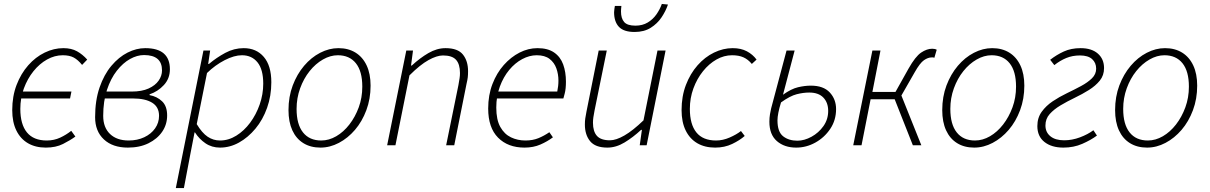

<svg xmlns="http://www.w3.org/2000/svg" viewBox="-20 -736 6131 973"><path d="M212 12Q160 12 122 -10Q84 -32 63 -74.5Q42 -117 42 -178Q42 -248 64 -305.5Q86 -363 123 -405Q160 -447 206.5 -469.5Q253 -492 301 -492Q342 -492 370.5 -476Q399 -460 422 -434L396 -407Q375 -433 353.5 -444.5Q332 -456 298 -456Q257 -456 218.5 -434.5Q180 -413 149.5 -375Q119 -337 101 -288Q83 -239 83 -184Q83 -106 116.5 -65Q150 -24 217 -24Q254 -24 285 -38.5Q316 -53 341 -73L362 -44Q336 -25 299.5 -6.5Q263 12 212 12ZM67 -237 74 -272H342L335 -237Z M628 12Q551 12 506.5 -29.5Q462 -71 462 -142Q462 -227 484.5 -292.5Q507 -358 544.5 -402.5Q582 -447 626.5 -469.5Q671 -492 716 -492Q779 -492 810 -465Q841 -438 841 -385Q841 -338 810.5 -305Q780 -272 738 -258V-254Q776 -247 801.5 -222.5Q827 -198 827 -151Q827 -105 802 -68.5Q777 -32 732.5 -10Q688 12 628 12ZM632 -24Q676 -24 711 -40.5Q746 -57 766 -85.5Q786 -114 786 -149Q786 -194 751 -215.5Q716 -237 654 -237H495L501 -272H647Q699 -272 733 -287.5Q767 -303 784 -327.5Q801 -352 801 -379Q801 -457 710 -457Q675 -457 639 -437Q603 -417 572 -377.5Q541 -338 522 -280.5Q503 -223 503 -149Q503 -90 537.5 -57Q572 -24 632 -24Z M871 217 1011 -480H1045L1035 -412H1039Q1077 -444 1121.5 -468Q1166 -492 1215 -492Q1279 -492 1317 -447.5Q1355 -403 1355 -319Q1355 -250 1333.5 -189.5Q1312 -129 1274.5 -84Q1237 -39 1191 -13.5Q1145 12 1095 12Q1053 12 1021 -10Q989 -32 968 -65H966L945 43L912 217ZM1095 -24Q1138 -24 1177.5 -48.5Q1217 -73 1247.5 -114Q1278 -155 1296 -206.5Q1314 -258 1314 -312Q1314 -384 1285 -420Q1256 -456 1206 -456Q1167 -456 1118.5 -431Q1070 -406 1029 -366L977 -107Q1004 -62 1032.5 -43Q1061 -24 1095 -24Z M1604 12Q1554 12 1517.5 -10.5Q1481 -33 1461.5 -75.5Q1442 -118 1442 -178Q1442 -246 1463.5 -303Q1485 -360 1521 -402.5Q1557 -445 1602.5 -468.5Q1648 -492 1695 -492Q1745 -492 1781.5 -469.5Q1818 -447 1838 -404.5Q1858 -362 1858 -302Q1858 -235 1836.5 -177.5Q1815 -120 1779 -78Q1743 -36 1697.5 -12Q1652 12 1604 12ZM1608 -24Q1647 -24 1684 -45.5Q1721 -67 1750.5 -105Q1780 -143 1798 -192Q1816 -241 1816 -297Q1816 -375 1783.5 -415.5Q1751 -456 1692 -456Q1654 -456 1616.5 -434.5Q1579 -413 1549 -375.5Q1519 -338 1501 -288.5Q1483 -239 1483 -184Q1483 -106 1515.5 -65Q1548 -24 1608 -24Z M1942 0 2039 -480H2073L2063 -404H2067Q2108 -442 2151 -467Q2194 -492 2238 -492Q2300 -492 2326 -459.5Q2352 -427 2352 -375Q2352 -357 2350.5 -344Q2349 -331 2344 -310L2282 0H2241L2303 -304Q2307 -327 2309 -339.5Q2311 -352 2311 -366Q2311 -411 2291 -433Q2271 -455 2225 -455Q2194 -455 2151.5 -431.5Q2109 -408 2055 -354L1984 0Z M2638 12Q2554 12 2504 -38.5Q2454 -89 2454 -186Q2454 -254 2475.5 -310Q2497 -366 2533 -406.5Q2569 -447 2613 -469.5Q2657 -492 2704 -492Q2756 -492 2788 -470Q2820 -448 2834 -409.5Q2848 -371 2848 -322Q2848 -305 2846.5 -289.5Q2845 -274 2841.5 -261Q2838 -248 2835 -237H2487L2494 -272H2804Q2807 -287 2808.5 -300Q2810 -313 2810 -328Q2810 -360 2799.5 -389.5Q2789 -419 2765 -437.5Q2741 -456 2700 -456Q2663 -456 2626.5 -436.5Q2590 -417 2560.5 -381.5Q2531 -346 2513 -297Q2495 -248 2495 -191Q2495 -129 2515.5 -92.5Q2536 -56 2569.5 -40Q2603 -24 2643 -24Q2680 -24 2709 -36Q2738 -48 2764 -66L2782 -40Q2754 -19 2718.5 -3.5Q2683 12 2638 12Z M3058 12Q2997 12 2970.5 -20.5Q2944 -53 2944 -105Q2944 -123 2946 -136Q2948 -149 2952 -170L3014 -480H3055L2993 -176Q2989 -155 2987 -141.5Q2985 -128 2985 -114Q2985 -70 3005 -47.5Q3025 -25 3071 -25Q3102 -25 3144.5 -49.5Q3187 -74 3241 -126L3312 -480H3353L3257 0H3222L3233 -78H3229Q3188 -40 3145 -14Q3102 12 3058 12ZM3196 -574Q3141 -574 3116.5 -600Q3092 -626 3092 -674Q3092 -681 3093.5 -690Q3095 -699 3096 -706H3129Q3128 -696 3127.5 -689.5Q3127 -683 3127 -678Q3127 -643 3143 -624.5Q3159 -606 3200 -606Q3236 -606 3262.5 -622Q3289 -638 3306.5 -663Q3324 -688 3334 -716L3365 -713Q3354 -680 3332.5 -648Q3311 -616 3277.5 -595Q3244 -574 3196 -574Z M3604 12Q3552 12 3514 -10Q3476 -32 3455 -74.5Q3434 -117 3434 -178Q3434 -248 3456 -305.5Q3478 -363 3515 -405Q3552 -447 3598.5 -469.5Q3645 -492 3693 -492Q3735 -492 3765 -476Q3795 -460 3814 -434L3790 -412Q3771 -435 3747.5 -445.5Q3724 -456 3690 -456Q3649 -456 3611 -434.5Q3573 -413 3542.5 -375Q3512 -337 3494 -288Q3476 -239 3476 -184Q3476 -106 3509 -65Q3542 -24 3609 -24Q3643 -24 3677.5 -39Q3712 -54 3735 -72L3754 -47Q3729 -25 3690.5 -6.5Q3652 12 3604 12Z M4015 12Q3955 12 3917 -21Q3879 -54 3879 -119Q3879 -139 3882 -157Q3885 -175 3888 -187L3966 -480H4007L3948 -256Q3990 -286 4024.5 -294Q4059 -302 4089 -302Q4153 -302 4185 -267.5Q4217 -233 4217 -183Q4217 -127 4187.5 -83Q4158 -39 4112 -13.5Q4066 12 4015 12ZM4021 -23Q4056 -23 4092.5 -43Q4129 -63 4153 -97Q4177 -131 4177 -174Q4177 -216 4152.5 -241.5Q4128 -267 4081 -267Q4051 -267 4017.5 -258.5Q3984 -250 3938 -217Q3929 -188 3924.5 -165Q3920 -142 3920 -126Q3920 -68 3948.5 -45.5Q3977 -23 4021 -23Z M4304 0 4401 -480H4442L4401 -270H4518L4584 -388Q4619 -450 4648 -469.5Q4677 -489 4704 -489Q4718 -489 4727 -484L4715 -443Q4711 -445 4708 -445Q4705 -445 4701 -445Q4683 -445 4662.5 -431Q4642 -417 4615 -369L4548 -252L4649 0H4606L4514 -233H4392L4346 0Z M4917 12Q4867 12 4830.5 -10.5Q4794 -33 4774.5 -75.5Q4755 -118 4755 -178Q4755 -246 4776.5 -303Q4798 -360 4834 -402.5Q4870 -445 4915.5 -468.5Q4961 -492 5008 -492Q5058 -492 5094.5 -469.5Q5131 -447 5151 -404.5Q5171 -362 5171 -302Q5171 -235 5149.5 -177.5Q5128 -120 5092 -78Q5056 -36 5010.5 -12Q4965 12 4917 12ZM4921 -24Q4960 -24 4997 -45.5Q5034 -67 5063.5 -105Q5093 -143 5111 -192Q5129 -241 5129 -297Q5129 -375 5096.5 -415.5Q5064 -456 5005 -456Q4967 -456 4929.5 -434.5Q4892 -413 4862 -375.5Q4832 -338 4814 -288.5Q4796 -239 4796 -184Q4796 -106 4828.5 -65Q4861 -24 4921 -24Z M5369 12Q5309 12 5273 -16.5Q5237 -45 5237 -97Q5237 -139 5259 -169.5Q5281 -200 5314.5 -222.5Q5348 -245 5386.5 -263.5Q5425 -282 5458.5 -300Q5492 -318 5513.5 -339Q5535 -360 5535 -388Q5535 -418 5514.5 -436.5Q5494 -455 5453 -455Q5415 -455 5383.5 -442Q5352 -429 5323 -406L5302 -433Q5334 -458 5371 -475Q5408 -492 5456 -492Q5512 -492 5543.5 -464.5Q5575 -437 5575 -391Q5575 -354 5553.5 -327.5Q5532 -301 5498.5 -280Q5465 -259 5426.5 -240.5Q5388 -222 5354.5 -202Q5321 -182 5299.5 -158Q5278 -134 5278 -100Q5278 -66 5303 -45.5Q5328 -25 5373 -25Q5413 -25 5453 -40Q5493 -55 5521 -76L5539 -49Q5508 -26 5464.5 -7Q5421 12 5369 12Z M5793 12Q5743 12 5706.5 -10.5Q5670 -33 5650.5 -75.5Q5631 -118 5631 -178Q5631 -246 5652.5 -303Q5674 -360 5710 -402.5Q5746 -445 5791.5 -468.5Q5837 -492 5884 -492Q5934 -492 5970.5 -469.5Q6007 -447 6027 -404.5Q6047 -362 6047 -302Q6047 -235 6025.5 -177.5Q6004 -120 5968 -78Q5932 -36 5886.5 -12Q5841 12 5793 12ZM5797 -24Q5836 -24 5873 -45.5Q5910 -67 5939.5 -105Q5969 -143 5987 -192Q6005 -241 6005 -297Q6005 -375 5972.5 -415.5Q5940 -456 5881 -456Q5843 -456 5805.5 -434.5Q5768 -413 5738 -375.5Q5708 -338 5690 -288.5Q5672 -239 5672 -184Q5672 -106 5704.5 -65Q5737 -24 5797 -24Z"/></svg>

Font: Source Sans 3 Light
Style: Italic
Weight: 300
Italic angle: -11°
Designer: Paul D. Hunt
Foundry: Adobe
Version: Version 3.046;hotconv 1.0.118;makeotfexe 2.5.65603